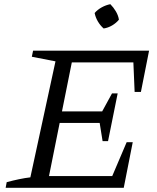

<svg xmlns="http://www.w3.org/2000/svg" viewBox="-20 -897 752 917"><path d="M7 0 12 -27Q42 -35 70.5 -41Q99 -47 125 -50L245 -604L132 -626L138 -655H692L653 -458H623L617 -599H323L276 -365H468L515 -451H542L496 -223H470L456 -310H265L214 -56H516L585 -218H614L571 0ZM507 -877Q522 -862 533.5 -842.5Q545 -823 548 -803Q535 -787 515.5 -775.5Q496 -764 475 -761Q459 -775 447.5 -794.5Q436 -814 432 -835Q446 -851 466 -862Q486 -873 507 -877Z"/></svg>

Font: Piazzolla Thin
Style: Italic
Weight: 400
Italic angle: -11.3°
Version: Version 2.005